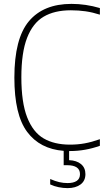

<svg xmlns="http://www.w3.org/2000/svg" viewBox="-20 -769 548 989"><path d="M90 -371Q90 -241 120 -164.5Q150 -88 204.8 -56Q259.5 -24 340.5 -24Q380 -24 416 -30.5Q452 -37 494.5 -52V-18Q418.5 9 341 9H336V56Q374.5 57.5 397.2 76.2Q420 95 420 128Q420 162.5 394.8 181.2Q369.5 200 328 200Q305.5 200 282 195.2Q258.5 190.5 238.5 181V153Q264.5 164.5 285.5 169.2Q306.5 174 328 174Q358.5 174 375.2 162.8Q392 151.5 392 128Q392 104.5 375 93.2Q358 82 327 82H308V8Q185.5 -1.5 119.8 -89.8Q54 -178 54 -369Q54 -570.5 129 -659.8Q204 -749 348.5 -749Q421.5 -749 494.5 -727.5V-693.5Q457 -705.5 420.8 -710.8Q384.5 -716 345 -716Q260.5 -716 204.8 -683Q149 -650 119.5 -574Q90 -498 90 -371Z"/></svg>

Font: Encode Sans Semi Condensed Thin
Style: Regular
Weight: 250
Width: 4
Designer: Multiple Designers
Foundry: Impallari Type
Version: Version 2.000